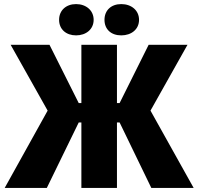

<svg xmlns="http://www.w3.org/2000/svg" viewBox="-20 -919 970 939"><path d="M352 -746C401 -746 438 -776 438 -822C438 -868 401 -899 352 -899C303 -899 269 -868 269 -822C269 -776 303 -746 352 -746ZM573 -746C623 -746 660 -776 660 -822C660 -868 623 -899 573 -899C523 -899 491 -868 491 -822C491 -776 523 -746 573 -746ZM378 0H552V-320H565L720 0H927L716 -378L897 -700H707L565 -415H552V-700H378V-415H365L222 -700H32L213 -378L3 0H209L365 -320H378Z"/></svg>

Font: Fixel Text ExtraBold
Style: Regular
Weight: 800
Width: 4
Designer: AlfaBravo + MacPaw
Foundry: Kyrylo Tkachov, Marchela Mozhyna, Serhii Makarenko, Maria Weinstein, Zakhar Kryvoshyya
Version: Version 1.211